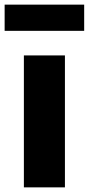

<svg xmlns="http://www.w3.org/2000/svg" viewBox="-31 -808 383 828"><path d="M72 0H249V-569H72ZM-11 -675H332V-788H-11Z"/></svg>

Font: Noto Sans Korean Black
Style: Bold
Weight: 900
Designer: Ryoko NISHIZUKA (kana & ideographs); Paul D. Hunt (Latin, Greek & Cyrillic); Wenlong ZHANG (bopomofo); Sandoll Communica
Foundry: Adobe Systems Incorporated
Version: Version 1.000;PS 1;hotconv 1.0.78;makeotf.lib2.5.61930